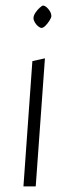

<svg xmlns="http://www.w3.org/2000/svg" viewBox="-20 -668 245 688"><path d="M64 0 96 -449 141 -459 108 0ZM129 -568Q124 -568 117 -573.5Q110 -579 105 -587.5Q100 -596 100 -603Q100 -612 107 -622.5Q114 -633 122.5 -640.5Q131 -648 134 -648Q140 -648 147 -642Q154 -636 159 -627.5Q164 -619 164 -610Q164 -605 157.5 -594.5Q151 -584 143 -576Q135 -568 129 -568Z"/></svg>

Font: Ancizar Sans Thin
Style: Italic
Weight: 100
Italic angle: -4°
Designer: Cesar Puertas, Viviana Monsalve, Julian Moncada, Julian Prieto, Jose Castro, Mariel Hernandez, Felipe Aragon, Sara Alarc
Version: Version 8.100